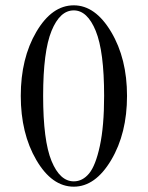

<svg xmlns="http://www.w3.org/2000/svg" viewBox="-20 -688 554 721"><path d="M257 13Q175 13 116.5 -87Q58 -187 58 -328Q58 -469 116.5 -568.5Q175 -668 257 -668Q338 -668 397.5 -568Q457 -468 457 -328Q457 -187 397.5 -87Q338 13 257 13ZM257 -7Q290 -7 314.5 -36.5Q339 -66 355 -140Q371 -214 371 -328Q371 -495 339.5 -572Q308 -649 257 -649Q205 -649 173.5 -572Q142 -495 142 -328Q142 -160 173.5 -83.5Q205 -7 257 -7Z"/></svg>

Font: HK Venetian
Style: Regular
Weight: 400
Designer: Alfredo Marco Pradil
Foundry: Alfredo Marco Pradil
Version: Version 1.000;PS 001.000;hotconv 1.0.88;makeotf.lib2.5.64775